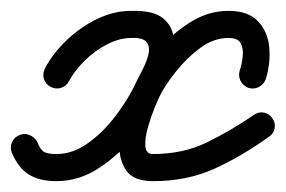

<svg xmlns="http://www.w3.org/2000/svg" viewBox="-45 -309 527 354"><path d="M82 -159Q77 -150 67.5 -147Q58 -144 48 -149Q39 -154 36 -163.5Q33 -173 38 -183Q52 -210 77.5 -234.5Q103 -259 134 -274Q165 -289 197 -289Q238 -290 256 -275Q274 -260 275.5 -235.5Q277 -211 268.5 -183Q260 -155 248 -129Q232 -95 203.5 -59.5Q175 -24 138 0.5Q101 25 59 25Q28 25 8.5 13Q-11 1 -23 -27Q-27 -37 -23 -46.5Q-19 -56 -9 -60Q0 -64 9.5 -60Q19 -56 24 -47Q29 -33 36 -29Q43 -25 59 -25Q90 -25 118.5 -46Q147 -67 169 -96.5Q191 -126 203 -151Q209 -164 217 -179Q225 -194 228.5 -208Q232 -222 225.5 -231Q219 -240 197 -239Q175 -239 152 -227Q129 -215 110.5 -196.5Q92 -178 82 -159Q82 -159 82 -159Q82 -159 82 -159ZM445 -163Q441 -153 432 -148.5Q423 -144 413 -147Q403 -151 398.5 -160Q394 -169 397 -179Q401 -191 402.5 -205Q404 -219 399 -229Q394 -239 376 -239Q349 -239 324 -220.5Q299 -202 278.5 -176Q258 -150 248 -129Q246 -125 239.5 -109Q233 -93 227.5 -73.5Q222 -54 223 -39.5Q224 -25 237 -25Q292 -25 335.5 -46Q379 -67 423 -97Q423 -97 423 -97Q423 -97 423 -97Q431 -103 441 -101.5Q451 -100 457 -91Q463 -83 461.5 -73Q460 -63 451 -57Q401 -21 350.5 2Q300 25 237 25Q201 25 187.5 5Q174 -15 175 -44.5Q176 -74 185 -103.5Q194 -133 203 -151Q219 -182 245 -214Q271 -246 305 -267.5Q339 -289 376 -289Q413 -289 431 -269.5Q449 -250 451.5 -221Q454 -192 445 -163Q445 -163 445 -163Q445 -163 445 -163Z"/></svg>

Font: FRB American Cursive Semibold
Style: Italic
Weight: 600
Italic angle: -25°
Version: Version 2.0;Modular Font Editor K font №1